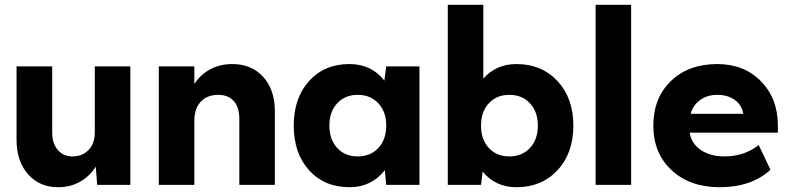

<svg xmlns="http://www.w3.org/2000/svg" viewBox="-20 -780 3332 810"><path d="M225.1 9.8Q146.5 9.8 98.1 -45.2Q49.8 -100.1 49.8 -189.9V-500H200.2V-220.2Q200.2 -175.3 223.6 -147.7Q247.1 -120.1 285.2 -120.1Q328.1 -120.1 354 -147.7Q379.9 -175.3 379.9 -220.2V-500H529.8V0H390.1L383.8 -77.1Q357.9 -35.6 317.1 -12.9Q276.4 9.8 225.1 9.8Z M989.7 -279.8Q989.7 -326.2 966.8 -353Q943.8 -379.9 899.9 -379.9Q854 -379.9 826.9 -350.8Q799.8 -321.8 799.8 -270V0H649.9V-500H799.8V-425.8Q827.1 -467.3 868.7 -488.5Q910.2 -509.8 960 -509.8Q1042 -509.8 1090.8 -455.1Q1139.6 -400.4 1139.6 -310.1V0H989.7Z M1609.4 0 1603.5 -62Q1546.9 9.8 1454.6 9.8Q1348.6 9.8 1283.9 -61.8Q1219.2 -133.3 1219.2 -250Q1219.2 -366.7 1283.9 -438.2Q1348.6 -509.8 1454.6 -509.8Q1546.9 -509.8 1601.6 -439.9L1609.4 -500H1749.5V0ZM1402.6 -155.8Q1435.5 -120.1 1489.3 -120.1Q1543 -120.1 1576.2 -155.8Q1609.4 -191.4 1609.4 -250Q1609.4 -308.6 1576.2 -344.2Q1543 -379.9 1489.3 -379.9Q1435.5 -379.9 1402.6 -344.2Q1369.6 -308.6 1369.6 -250Q1369.6 -191.4 1402.6 -155.8Z M2019 -759.8V-448.2Q2072.8 -509.8 2159.2 -509.8Q2265.1 -509.8 2332 -438Q2398.9 -366.2 2398.9 -250Q2398.9 -133.8 2332 -62Q2265.1 9.8 2159.2 9.8Q2069.8 9.8 2016.1 -56.2L2009.3 0H1869.1V-759.8ZM2042.2 -155.8Q2075.2 -120.1 2128.9 -120.1Q2182.6 -120.1 2215.8 -155.8Q2249 -191.4 2249 -250Q2249 -308.6 2215.8 -344.2Q2182.6 -379.9 2128.9 -379.9Q2075.2 -379.9 2042.2 -344.2Q2009.3 -308.6 2009.3 -250Q2009.3 -191.4 2042.2 -155.8Z M2492.7 -759.8H2642.6V0H2492.7Z M3006.3 -509.8Q3119.1 -509.8 3190.4 -437Q3261.7 -364.3 3261.7 -250V-220.2H2889.6Q2896.5 -174.8 2936.3 -147.5Q2976.1 -120.1 3036.6 -120.1Q3119.6 -120.1 3180.7 -168L3230.5 -64Q3150.4 9.8 3016.6 9.8Q2890.6 9.8 2813.5 -61.8Q2736.3 -133.3 2736.3 -250Q2736.3 -366.7 2810.5 -438.2Q2884.8 -509.8 3006.3 -509.8ZM2893.6 -299.8H3115.7Q3109.4 -337.4 3079.6 -358.6Q3049.8 -379.9 3006.3 -379.9Q2963.9 -379.9 2934.1 -358.4Q2904.3 -336.9 2893.6 -299.8Z"/></svg>

Font: Gully
Style: Bold
Weight: 700
Designer: jaikishan Patel
Foundry: MagicType
Version: Version 1.000;Glyphs 3.2 (3242)